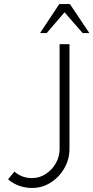

<svg xmlns="http://www.w3.org/2000/svg" viewBox="-20 -919 463 952"><path d="M138 13Q106 13 75.5 2.2Q45 -8.5 20 -30L51.5 -68Q89 -36 138 -36Q176 -36 207.2 -56.5Q238.5 -77 257 -110Q275.5 -143 275.5 -181V-700H324.5V-181Q324.5 -130 299.5 -85.8Q274.5 -41.5 232.2 -14.2Q190 13 138 13ZM326.5 -899 423 -755H390L300 -858L211.5 -755H178.5L274 -899Z"/></svg>

Font: Urbanist ExtraLight
Style: Regular
Weight: 200
Designer: Corey Hu
Foundry: Corey Hu
Version: Version 1.330; ttfautohint (v1.8.4.7-5d5b)